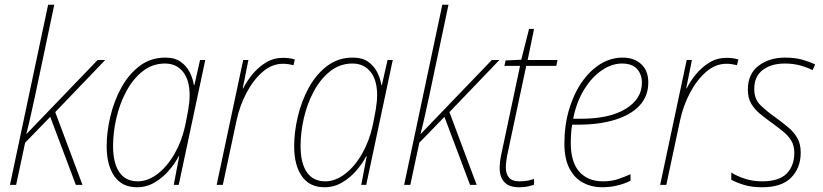

<svg xmlns="http://www.w3.org/2000/svg" viewBox="-20 -780 3471 810"><path d="M22 0 183 -760H209L128 -376Q118 -331 110 -294Q102 -257 91 -215H92L392 -527H424L213 -307L328 0H300L192 -287L86 -178L48 0Z M558 10Q495 10 462.5 -36.5Q430 -83 430 -163Q430 -223 445.5 -288.5Q461 -354 492 -410.5Q523 -467 569.5 -502Q616 -537 677 -537Q717 -537 742 -519.5Q767 -502 780.5 -475Q794 -448 798 -421H800L824 -527H846L734 0H713L736 -121H734Q718 -90 692 -60Q666 -30 632 -10Q598 10 558 10ZM561 -15Q604 -15 645 -46.5Q686 -78 716.5 -131.5Q747 -185 761 -249Q769 -287 774.5 -319.5Q780 -352 780 -379Q780 -442 752 -477Q724 -512 676 -512Q623 -512 582 -479.5Q541 -447 513 -395Q485 -343 471 -282Q457 -221 457 -164Q457 -92 483.5 -53.5Q510 -15 561 -15Z M894 0 1006 -527H1028L1004 -407H1006Q1020 -436 1044.5 -466Q1069 -496 1101.5 -516Q1134 -536 1174 -536Q1202 -536 1224 -529L1218 -505Q1210 -507 1198.5 -509Q1187 -511 1174 -511Q1127 -511 1087.5 -476.5Q1048 -442 1019.5 -387.5Q991 -333 978 -272L920 0Z M1349 10Q1286 10 1253.5 -36.5Q1221 -83 1221 -163Q1221 -223 1236.5 -288.5Q1252 -354 1283 -410.5Q1314 -467 1360.5 -502Q1407 -537 1468 -537Q1508 -537 1533 -519.5Q1558 -502 1571.5 -475Q1585 -448 1589 -421H1591L1615 -527H1637L1525 0H1504L1527 -121H1525Q1509 -90 1483 -60Q1457 -30 1423 -10Q1389 10 1349 10ZM1352 -15Q1395 -15 1436 -46.5Q1477 -78 1507.5 -131.5Q1538 -185 1552 -249Q1560 -287 1565.5 -319.5Q1571 -352 1571 -379Q1571 -442 1543 -477Q1515 -512 1467 -512Q1414 -512 1373 -479.5Q1332 -447 1304 -395Q1276 -343 1262 -282Q1248 -221 1248 -164Q1248 -92 1274.5 -53.5Q1301 -15 1352 -15Z M1685 0 1846 -760H1872L1791 -376Q1781 -331 1773 -294Q1765 -257 1754 -215H1755L2055 -527H2087L1876 -307L1991 0H1963L1855 -287L1749 -178L1711 0Z M2169 10Q2128 10 2108 -11.5Q2088 -33 2088 -71Q2088 -101 2097 -139L2174 -502H2108L2113 -525L2179 -528L2212 -658H2233L2206 -527H2332L2327 -502H2200L2123 -140Q2114 -99 2114 -74Q2114 -46 2127.5 -30.5Q2141 -15 2171 -15Q2191 -15 2206 -18Q2221 -21 2233 -25V-1Q2220 4 2205 7Q2190 10 2169 10Z M2519 10Q2476 10 2440 -9Q2404 -28 2382.5 -69Q2361 -110 2361 -175Q2361 -250 2380 -315.5Q2399 -381 2433 -431Q2467 -481 2511.5 -509Q2556 -537 2607 -537Q2655 -537 2685 -509.5Q2715 -482 2715 -432Q2715 -374 2678 -334.5Q2641 -295 2574 -274.5Q2507 -254 2418 -254H2394Q2391 -239 2389.5 -218.5Q2388 -198 2388 -177Q2388 -96 2424 -55.5Q2460 -15 2524 -15Q2560 -15 2589 -25Q2618 -35 2640 -45V-18Q2621 -7 2588.5 1.5Q2556 10 2519 10ZM2430 -279Q2552 -279 2620 -321Q2688 -363 2688 -431Q2688 -467 2667 -489.5Q2646 -512 2604 -512Q2561 -512 2519 -483.5Q2477 -455 2444.5 -402.5Q2412 -350 2398 -279Z M2765 0 2877 -527H2899L2875 -407H2877Q2891 -436 2915.5 -466Q2940 -496 2972.5 -516Q3005 -536 3045 -536Q3073 -536 3095 -529L3089 -505Q3081 -507 3069.5 -509Q3058 -511 3045 -511Q2998 -511 2958.5 -476.5Q2919 -442 2890.5 -387.5Q2862 -333 2849 -272L2791 0Z M3195 10Q3150 10 3117 -0.5Q3084 -11 3065 -22V-52Q3089 -37 3122.5 -26Q3156 -15 3195 -15Q3267 -15 3299 -48Q3331 -81 3331 -135Q3331 -166 3318 -187Q3305 -208 3283.5 -225.5Q3262 -243 3236 -262Q3209 -281 3186 -300Q3163 -319 3149 -343Q3135 -367 3135 -402Q3135 -468 3180 -502.5Q3225 -537 3292 -537Q3334 -537 3365.5 -528Q3397 -519 3419 -508L3408 -484Q3387 -495 3357 -503.5Q3327 -512 3291 -512Q3234 -512 3198 -485Q3162 -458 3162 -404Q3162 -362 3188 -336.5Q3214 -311 3251 -285Q3280 -264 3304 -244Q3328 -224 3343 -199Q3358 -174 3358 -136Q3358 -72 3318 -31Q3278 10 3195 10Z"/></svg>

Font: Noto Sans SemiCondensed Thin
Style: Italic
Weight: 100
Width: 4
Italic angle: -12°
Designer: Monotype Design Team
Foundry: Monotype Imaging Inc.
Version: Version 2.013; ttfautohint (v1.8.4.7-5d5b)